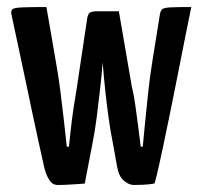

<svg xmlns="http://www.w3.org/2000/svg" viewBox="-20 -520 576 546"><path d="M360 6Q347 6 332.5 -6Q318 -18 313 -46L301 -113Q294 -147 288.5 -187Q283 -227 279 -265.5Q275 -304 272.5 -336Q270 -368 268.5 -387Q267 -406 267 -406L254 -456Q253 -464 258.5 -476Q264 -488 273 -488H318L355 -273Q361 -249 365 -219.5Q369 -190 372.5 -163.5Q376 -137 378 -120Q380 -103 380 -103H386Q389 -134 393 -176Q397 -218 402 -262.5Q407 -307 413 -344L435 -481Q437 -490 441.5 -494Q446 -498 464.5 -499Q483 -500 524 -500Q524 -500 518.5 -473Q513 -446 504 -401Q495 -356 484.5 -302.5Q474 -249 463 -195.5Q452 -142 442.5 -97Q433 -52 426.5 -25Q420 2 419 2Q419 2 404.5 4Q390 6 360 6ZM144 6Q129 6 120 -8.5Q111 -23 106 -43Q99 -74 89.5 -117.5Q80 -161 69.5 -210.5Q59 -260 49 -308Q39 -356 30.5 -395Q22 -434 17 -458Q12 -482 12 -482Q11 -491 16.5 -494.5Q22 -498 43.5 -499Q65 -500 112 -500L139 -344Q146 -305 151.5 -262.5Q157 -220 161 -183.5Q165 -147 167.5 -125Q170 -103 170 -103H176Q178 -120 181 -149Q184 -178 189 -211.5Q194 -245 199 -274L228 -468Q230 -480 235.5 -484Q241 -488 258 -488H282Q294 -488 292 -482Q290 -476 285 -468.5Q280 -461 279 -456L277 -408Q277 -408 275.5 -388.5Q274 -369 271.5 -337Q269 -305 264.5 -265.5Q260 -226 255 -186.5Q250 -147 243 -112L221 2Q221 2 208 3Q195 4 177 5Q159 6 144 6Z"/></svg>

Font: Yanone Kaffeesatz Medium
Style: Regular
Weight: 500
Designer: Yanone (Cyrillic: Daniel Pouzeot, Huerta Tipografica, and Cyreal)
Foundry: Yanone
Version: Version 2.003